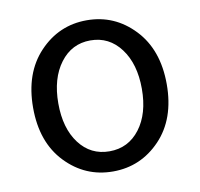

<svg xmlns="http://www.w3.org/2000/svg" viewBox="-68 -628 742 713"><g transform="rotate(-10 303.0 -272.0)"><path d="M481.5 -64Q408 13 303 13Q198 13 124.5 -64Q51 -141 51 -271.5Q51 -402 124.5 -479.5Q198 -557 303 -557Q408 -557 481.5 -479.5Q555 -402 555 -271.5Q555 -141 481.5 -64ZM189 -120Q232 -63 303 -63Q374 -63 417.5 -120Q461 -177 461 -271Q461 -365 417.5 -423Q374 -481 303.5 -481Q233 -481 189.5 -423Q146 -365 146 -271Q146 -177 189 -120Z"/></g></svg>

Font: Swei Gothic CJK TC Regular
Style: Regular
Weight: 400
Version: Version 2.129